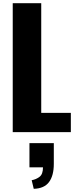

<svg xmlns="http://www.w3.org/2000/svg" viewBox="-20 -830 483 1206"><path d="M60 0V-810H239V-121H425V0ZM192 356 179 302Q207 297 228.5 280.5Q250 264 250 221H165V69H318V199Q318 273 288 313.5Q258 354 192 356Z"/></svg>

Font: Oswald
Style: Bold
Weight: 700
Designer: Vernon Adams
Foundry: Vernon Adams
Version: Version 4.103;gftools[0.9.33.dev8+g029e19f]